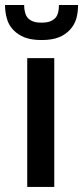

<svg xmlns="http://www.w3.org/2000/svg" viewBox="-38 -740 329 760"><path d="M69.8 -509.8H176.8V0H69.8ZM126.5 -581.5Q85.9 -581.5 58.6 -592.3Q31.7 -603 13.7 -622.6Q-4.4 -642.1 -10.7 -666.5Q-18.1 -691.4 -18.1 -720.2H57.6Q57.6 -703.1 61 -691.4Q64.5 -677.7 71.8 -669.4Q79.1 -660.6 92.8 -655.3Q104.5 -650.4 126.5 -650.4Q147.5 -650.4 160.2 -655.3Q173.3 -660.6 181.6 -669.4Q188.5 -677.2 192.4 -691.4Q195.3 -704.1 195.3 -720.2H271Q271 -692.4 264.2 -666.5Q256.8 -641.6 239.3 -622.6Q220.7 -602.5 194.8 -592.3Q167.5 -581.5 126.5 -581.5Z"/></svg>

Font: Lato-SemiBold
Style: Regular
Weight: 500
Designer: Lukasz Dziedzic with Adam Twardoch and Botio Nikoltchev
Foundry: tyPoland Lukasz Dziedzic
Version: ""